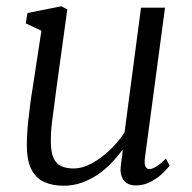

<svg xmlns="http://www.w3.org/2000/svg" viewBox="-20 -582 611 612"><path d="M182.5 10Q147 10 120.8 -2Q94.5 -14 80 -42.2Q65.5 -70.5 65.5 -120Q65.5 -137 66.8 -158.2Q68 -179.5 70.8 -203.5Q73.5 -227.5 76.5 -251Q79.5 -274.5 83 -294.5L112 -484L62 -507.5L67.5 -540.5L175.5 -562L194.5 -552L158.5 -290.5Q156 -269.5 153.2 -249Q150.5 -228.5 147.8 -208.8Q145 -189 143.5 -170Q142 -151 142 -132.5Q142 -97 150.8 -78Q159.5 -59 176 -52Q192.5 -45 214.5 -45Q243 -45 273.5 -61.8Q304 -78.5 331.2 -104.8Q358.5 -131 377 -160L429.5 -557.5H506L442 -79Q439.5 -61 443.5 -52Q447.5 -43 455 -43Q465 -43 478 -51Q491 -59 509 -76.5L520.5 -54.5Q516.5 -47.5 501 -32Q485.5 -16.5 462.8 -3.8Q440 9 413 9Q385.5 9 373.2 -9Q361 -27 365.5 -56Q365.5 -57.5 366 -62.8Q366.5 -68 367.8 -75Q369 -82 369.8 -89.2Q370.5 -96.5 371 -102.5L370 -103.5Q354 -82 334.2 -61.5Q314.5 -41 290.8 -25Q267 -9 240 0.5Q213 10 182.5 10Z"/></svg>

Font: Merriweather 28pt Light
Style: Italic
Weight: 300
Italic angle: -7.8°
Version: Version 2.101